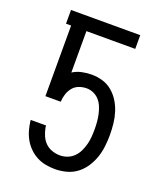

<svg xmlns="http://www.w3.org/2000/svg" viewBox="-138 -824 775 920"><g transform="rotate(20 250.0 -363.5)"><path d="M252 8Q228 8 204 3.5Q180 -1 159 -12Q138 -23 120.5 -40Q103 -57 91 -78Q79 -99 72.5 -122Q66 -145 63 -169V-174H141L142 -163Q146 -143 154 -124Q162 -105 176.5 -90.5Q191 -76 211 -69Q231 -62 252 -62Q271 -62 289.5 -69Q308 -76 322 -90Q336 -104 344.5 -122Q353 -140 358 -159Q363 -178 364.5 -197.5Q366 -217 366 -236Q366 -255 364.5 -273.5Q363 -292 359 -310.5Q355 -329 348 -346.5Q341 -364 329 -378Q317 -392 299.5 -400Q282 -408 264 -408Q244 -408 225 -401Q206 -394 193.5 -378.5Q181 -363 175 -344Q169 -325 168 -305H90V-665H64V-735H417V-665H168V-454Q189 -467 213.5 -472.5Q238 -478 264 -478Q292 -478 319.5 -470Q347 -462 369 -443.5Q391 -425 406 -400.5Q421 -376 429.5 -348.5Q438 -321 441 -292.5Q444 -264 444 -236V-235Q444 -206 440.5 -176.5Q437 -147 427.5 -119.5Q418 -92 401.5 -67Q385 -42 361.5 -24.5Q338 -7 309.5 0.5Q281 8 252 8Z"/></g></svg>

Font: Iosevka SS18
Style: Regular
Weight: 400
Monospace: yes
Designer: Belleve Invis
Foundry: Belleve Invis
Version: Version 25.1.1; ttfautohint (v1.8.4)